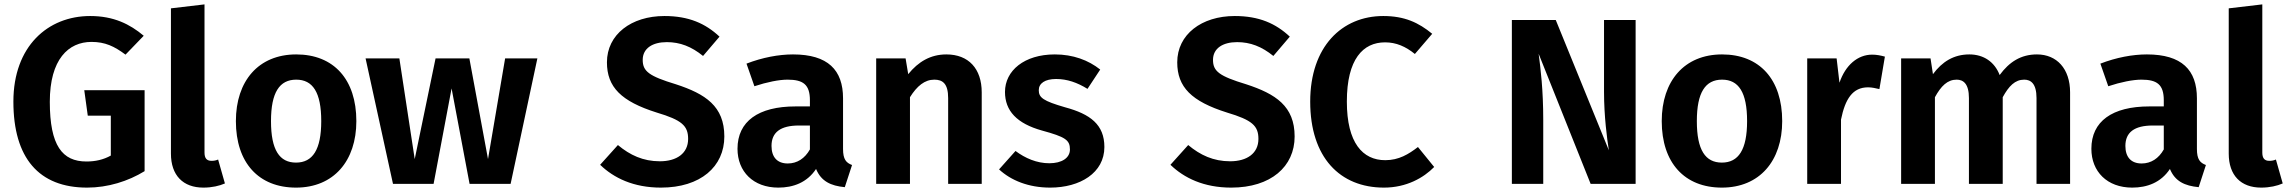

<svg xmlns="http://www.w3.org/2000/svg" viewBox="-20 -838 10432 875"><path d="M391 -765C198 -765 41 -627 41 -375C41 -118 157 17 377 17C472 17 564 -12 639 -58V-427H364L380 -311H485V-129C451 -110 414 -102 374 -102C264 -102 207 -174 207 -374C207 -568 292 -647 397 -647C459 -647 501 -627 552 -589L635 -675C572 -728 498 -765 391 -765Z M907 17C946 17 980 9 1005 -2L974 -111C965 -107 956 -105 944 -105C921 -105 912 -118 912 -143V-818L759 -800V-138C759 -39 814 17 907 17Z M1330 -590C1158 -590 1055 -469 1055 -286C1055 -96 1159 17 1329 17C1501 17 1604 -105 1604 -286C1604 -476 1501 -590 1330 -590ZM1330 -475C1405 -475 1444 -418 1444 -286C1444 -156 1405 -97 1329 -97C1254 -97 1215 -154 1215 -286C1215 -417 1254 -475 1330 -475Z M2429 -572H2282L2204 -113L2119 -572H1965L1870 -113L1800 -572H1646L1771 0H1956L2038 -435L2120 0H2307Z M3008 -765C2857 -765 2746 -681 2746 -554C2746 -441 2811 -376 2973 -325C3087 -291 3116 -265 3116 -205C3116 -139 3064 -103 2987 -103C2911 -103 2851 -131 2796 -177L2715 -87C2777 -27 2867 17 2992 17C3173 17 3281 -79 3281 -216C3281 -354 3195 -410 3060 -454C2938 -491 2909 -513 2909 -565C2909 -618 2954 -646 3019 -646C3079 -646 3131 -626 3184 -583L3259 -671C3195 -731 3119 -765 3008 -765Z M3822 -159V-390C3822 -519 3753 -590 3594 -590C3529 -590 3454 -576 3382 -548L3418 -445C3475 -464 3531 -475 3569 -475C3640 -475 3671 -453 3671 -381V-353H3605C3436 -353 3341 -285 3341 -160C3341 -56 3413 17 3527 17C3595 17 3658 -6 3699 -68C3722 -12 3766 9 3830 15L3863 -86C3836 -96 3822 -112 3822 -159ZM3570 -93C3522 -93 3496 -122 3496 -173C3496 -235 3537 -266 3621 -266H3671V-157C3648 -116 3613 -93 3570 -93Z M4293 -590C4221 -590 4165 -557 4119 -500L4107 -572H3973V0H4127V-395C4159 -446 4194 -475 4238 -475C4276 -475 4301 -457 4301 -391V0H4454V-417C4454 -525 4394 -590 4293 -590Z M4787 -590C4648 -590 4560 -516 4560 -419C4560 -333 4614 -275 4729 -243C4835 -214 4856 -200 4856 -157C4856 -118 4819 -94 4762 -94C4705 -94 4652 -117 4608 -150L4533 -66C4587 -16 4667 17 4766 17C4902 17 5013 -50 5013 -168C5013 -270 4949 -318 4834 -349C4734 -378 4714 -393 4714 -427C4714 -458 4742 -478 4793 -478C4843 -478 4889 -462 4936 -433L4994 -521C4940 -564 4870 -590 4787 -590Z M5607 -765C5456 -765 5345 -681 5345 -554C5345 -441 5410 -376 5572 -325C5686 -291 5715 -265 5715 -205C5715 -139 5663 -103 5586 -103C5510 -103 5450 -131 5395 -177L5314 -87C5376 -27 5466 17 5591 17C5772 17 5880 -79 5880 -216C5880 -354 5794 -410 5659 -454C5537 -491 5508 -513 5508 -565C5508 -618 5553 -646 5618 -646C5678 -646 5730 -626 5783 -583L5858 -671C5794 -731 5718 -765 5607 -765Z M6284 -765C6096 -765 5951 -626 5951 -375C5951 -120 6087 17 6287 17C6390 17 6468 -28 6516 -77L6442 -168C6399 -135 6355 -108 6293 -108C6190 -108 6118 -187 6118 -375C6118 -569 6192 -645 6292 -645C6343 -645 6386 -626 6428 -592L6507 -684C6445 -735 6381 -765 6284 -765Z M7434 -747H7290V-419C7290 -308 7304 -204 7312 -153L7070 -747H6870V0H7013V-291C7013 -429 7001 -526 6992 -593L7229 0H7434Z M7828 -590C7656 -590 7553 -469 7553 -286C7553 -96 7657 17 7827 17C7999 17 8102 -105 8102 -286C8102 -476 7999 -590 7828 -590ZM7828 -475C7903 -475 7942 -418 7942 -286C7942 -156 7903 -97 7827 -97C7752 -97 7713 -154 7713 -286C7713 -417 7752 -475 7828 -475Z M8512 -589C8446 -589 8390 -541 8363 -461L8350 -572H8216V0H8370V-293C8389 -387 8423 -440 8493 -440C8512 -440 8526 -436 8545 -432L8570 -580C8551 -585 8533 -589 8512 -589Z M9263 -590C9190 -590 9137 -556 9093 -496C9070 -556 9020 -590 8955 -590C8884 -590 8831 -557 8789 -500L8778 -572H8644V0H8798V-395C8826 -446 8855 -475 8897 -475C8927 -475 8953 -457 8953 -391V0H9107V-395C9135 -446 9163 -475 9205 -475C9235 -475 9261 -457 9261 -391V0H9414V-417C9414 -525 9353 -590 9263 -590Z M9992 -159V-390C9992 -519 9923 -590 9764 -590C9699 -590 9624 -576 9552 -548L9588 -445C9645 -464 9701 -475 9739 -475C9810 -475 9841 -453 9841 -381V-353H9775C9606 -353 9511 -285 9511 -160C9511 -56 9583 17 9697 17C9765 17 9828 -6 9869 -68C9892 -12 9936 9 10000 15L10033 -86C10006 -96 9992 -112 9992 -159ZM9740 -93C9692 -93 9666 -122 9666 -173C9666 -235 9707 -266 9791 -266H9841V-157C9818 -116 9783 -93 9740 -93Z M10285 17C10324 17 10358 9 10383 -2L10352 -111C10343 -107 10334 -105 10322 -105C10299 -105 10290 -118 10290 -143V-818L10137 -800V-138C10137 -39 10192 17 10285 17Z"/></svg>

Font: Glow Sans SC Normal
Style: Bold
Weight: 700
Designer: Ryoko NISHIZUKA (kana, bopomofo & ideographs); Paul D. Hunt (Latin, Greek & Cyrillic); Sandoll Communications, Soo-young
Version: Version 0.93